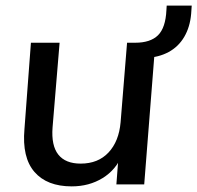

<svg xmlns="http://www.w3.org/2000/svg" viewBox="-20 -656 702 683"><path d="M573 -636H662L660 -607Q656 -560 635.5 -525Q615 -490 580 -471Q545 -452 499 -450L531 -483L493 0H394L402 -105L415 -106Q393 -52 345 -22.5Q297 7 235 7Q147 7 102.5 -44.5Q58 -96 67 -197L90 -504H192L167 -203Q162 -138 187.5 -106Q213 -74 267 -74Q329 -74 366 -113.5Q403 -153 409 -221L432 -504H461Q515 -504 542 -530.5Q569 -557 572 -620Z"/></svg>

Font: Muli SemiBold
Style: Italic
Weight: 600
Italic angle: -4.541°
Designer: Vernon Adams
Foundry: Vernon Adams
Version: Version 2.100; ttfautohint (v1.8.1.43-b0c9)